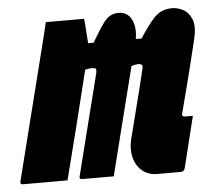

<svg xmlns="http://www.w3.org/2000/svg" viewBox="-87 -609 736 662"><g transform="rotate(-5 281.0 -277.5)"><path d="M94 -550H226Q227 -550 228 -535Q229 -520 230.5 -500Q232 -480 233 -465H252Q275 -505 295 -532.5Q315 -560 346 -560Q377 -560 391 -533Q405 -506 398 -465H418Q448 -512 471.5 -536Q495 -560 532 -560Q551 -560 570.5 -549.5Q590 -539 599.5 -514Q609 -489 598 -445Q584 -387 573.5 -345Q563 -303 554 -268.5Q545 -234 535 -196Q533 -190 536 -187Q538 -184 543 -184H571Q560 -140 549 -95Q538 -50 527 -6Q524 5 513 5H431Q400 5 379 -13Q358 -31 351 -60Q344 -89 352 -122Q370 -194 384.5 -250Q399 -306 412 -361Q417 -378 399 -378Q391 -378 383.5 -376Q376 -374 375 -373Q353 -285 328 -187Q303 -89 281 0H172Q161 0 164 -11Q186 -98 208 -185.5Q230 -273 252 -360Q254 -370 252 -374Q250 -378 239 -378Q231 -378 224.5 -377Q218 -376 215 -375Q192 -281 168.5 -187Q145 -93 121 0H-33Q-44 0 -41 -11L70 -452Q77 -479 83 -504Q89 -529 94 -550Z"/></g></svg>

Font: Recursive Mn Lnr St XBk
Style: Italic
Weight: 1000
Italic angle: -15°
Monospace: yes
Version: Version 1.079;hotconv 1.0.112;makeotfexe 2.5.65598; ttfautoh